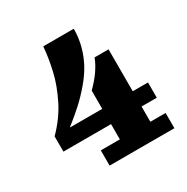

<svg xmlns="http://www.w3.org/2000/svg" viewBox="-142 -729 831 852"><g transform="rotate(-30 273.5 -302.5)"><path d="M190.4 -605.5H346.7Q346.7 -559.6 335.1 -517Q323.5 -474.4 304 -438.5Q284.4 -402.6 253.5 -366.2Q222.7 -329.8 189.5 -299.4Q156.2 -269 112.3 -234.4H278.3V-327.9Q340.6 -389.4 363 -449.2H434.6V-234.4H512.7V-156.2H434.6V-78.1H512.7V0H180.7V-78.1H278.3V-156.2H34.2V-234.4Q62.5 -262.7 85.7 -294.7Q108.9 -326.7 124.8 -359.1Q140.6 -391.6 152.5 -423.2Q164.3 -454.8 171.8 -488Q179.2 -521.2 183.5 -548.5Q187.7 -575.7 190.4 -605.5Z"/></g></svg>

Font: Orelega One
Style: Regular
Weight: 400
Version: Version 1.1 ; ttfautohint (v1.8.3)